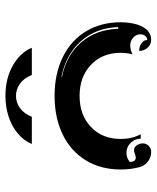

<svg xmlns="http://www.w3.org/2000/svg" viewBox="42 -730 552 675"><g transform="rotate(-90 317.5 -393.0)"><path d="M58.6 -244.1Q58.6 -313.7 90.6 -366.5Q122.6 -419.2 181.3 -447.9Q240 -476.6 317.4 -476.6Q394.8 -476.6 453.5 -447.9Q512.2 -419.2 544.2 -366.5Q576.2 -313.7 576.2 -244.1Q576.2 -232.9 575.1 -221.8Q574 -210.7 571.4 -198.2Q568.8 -185.8 564.1 -175.2Q559.3 -164.6 552.9 -155.9Q546.4 -147.2 536.4 -142.2Q526.4 -137.2 513.9 -137.2Q498 -137.2 486.8 -149.5Q475.6 -161.9 475.6 -179.2Q491.5 -179.2 502.7 -170.9Q513.9 -162.6 513.9 -150.9Q522.2 -150.9 528.1 -157.8Q533.9 -164.8 533.9 -174.6Q533.9 -189.7 522.2 -200.2Q510.5 -210.7 494.9 -210.7Q479.2 -210.7 463.4 -202.4Q468.8 -222.2 468.8 -244.1Q468.8 -308.8 426.6 -348.8Q384.5 -388.7 317.4 -388.7Q250.2 -388.7 208.1 -348.8Q166 -308.8 166 -244.1Q166 -205.1 182.4 -173.8H167Q167 -194.3 152.3 -209.1Q137.7 -223.9 117.2 -223.9Q99.1 -223.9 85.2 -212.2Q85.2 -191.4 100.3 -191.2Q105.5 -191.2 113.2 -194.2Q120.8 -197.3 126 -197.3Q137.5 -197.3 143.9 -187.3Q150.4 -177.2 150.4 -166.3Q150.4 -154.1 141.5 -145.5Q132.6 -137 120.1 -137Q101.6 -137 86.7 -148.4Q71.8 -159.9 67.1 -177.2Q58.6 -209 58.6 -244.1ZM384.3 -450.7Q461.9 -434.8 506.3 -382.3Q550.8 -329.8 553.5 -252.9H559.3Q556.6 -330.3 510.3 -383.3Q463.9 -436.3 384.8 -452.4ZM148.2 -556.6Q159.9 -584.7 185.1 -605.8Q210.2 -627 244.5 -638.2Q278.8 -649.4 317.4 -649.4Q377.7 -649.4 423.3 -623.9Q469 -598.4 486.6 -556.6H390.9Q379.9 -584.2 360.2 -598.3Q340.6 -612.3 317.4 -612.3Q294.2 -612.3 274.5 -598.3Q254.9 -584.2 243.9 -556.6Z"/></g></svg>

Font: AgreloyInT3
Style: Medium
Weight: 400
Designer: gluk
Foundry: gluk
Version: Version 0.27